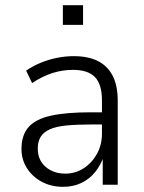

<svg xmlns="http://www.w3.org/2000/svg" viewBox="-20 -714 555 742"><path d="M224 8Q177 8 140.5 -12Q104 -32 83.5 -65Q63 -98 63 -138Q63 -192 90.5 -223Q118 -254 177 -267Q236 -280 331 -280H386V-233H335Q276 -233 236 -229Q196 -225 172 -214Q148 -203 137 -185Q126 -167 126 -140Q126 -95 156.5 -69Q187 -43 233 -43Q271 -43 303 -63.5Q335 -84 354.5 -119Q374 -154 374 -198V-327Q374 -388 347 -416Q320 -444 262 -444Q222 -444 183.5 -432Q145 -420 104 -393L81 -441Q107 -459 137.5 -471.5Q168 -484 200.5 -490.5Q233 -497 265 -497Q320 -497 357.5 -478.5Q395 -460 415 -422Q435 -384 435 -324V0H377V-111H381Q370 -77 348 -49.5Q326 -22 294.5 -7Q263 8 224 8ZM223 -618V-694H301V-618Z"/></svg>

Font: Nunito Sans 10pt SemiCondensed Light
Style: Regular
Weight: 300
Width: 4
Designer: Vernon Adams
Foundry: Vernon Adams
Version: Version 3.101;gftools[0.9.27]